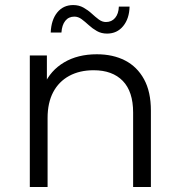

<svg xmlns="http://www.w3.org/2000/svg" viewBox="-20 -747 716 767"><path d="M99.1 0V-525.5H167.3V-381.3L156.2 -407.6Q181.5 -465.4 236.1 -497.8Q290.7 -530.2 366.7 -530.2Q431.3 -530.2 479.6 -505.4Q527.8 -480.6 555.3 -430.6Q582.8 -380.7 582.8 -305V0H511.8V-297.6Q511.8 -381.2 470.5 -423.8Q429.1 -466.4 354.1 -466.4Q298 -466.4 256.4 -443.8Q214.8 -421.1 192.4 -378.7Q170.1 -336.2 170.1 -275.9V0ZM407.6 -612.8Q384.9 -612.8 367 -623Q349.1 -633.2 334.5 -646.7Q319.8 -660.2 306.1 -670.4Q292.4 -680.6 277.1 -680.6Q254.2 -680.6 240.8 -663.8Q227.4 -646.9 225.4 -617H182.6Q184.6 -667.4 208.6 -697.1Q232.6 -726.8 272.6 -726.8Q295.3 -726.8 313.5 -716.6Q331.7 -706.4 346.3 -692.9Q360.9 -679.4 374.6 -669.2Q388.4 -659 403.1 -659Q426 -659 439.9 -675.5Q453.8 -692.1 454.8 -720.6H497.6Q496.6 -672.8 472.1 -642.8Q447.6 -612.8 407.6 -612.8Z"/></svg>

Font: Montserrat Alternates Thin
Style: Regular
Weight: 100
Designer: Julieta Ulanovsky
Foundry: Julieta Ulanovsky
Version: Version 9.000